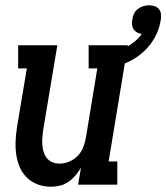

<svg xmlns="http://www.w3.org/2000/svg" viewBox="-20 -702 632 730"><path d="M173 8Q147 8 123 -1Q99 -10 81.5 -27.5Q64 -45 54.5 -68Q45 -91 41.5 -116.5Q38 -142 39.5 -168.5Q41 -195 45 -221L82 -442H49V-530H198L144 -207Q142 -193 141 -178.5Q140 -164 141 -150.5Q142 -137 146 -124Q150 -111 158.5 -100.5Q167 -90 179.5 -85Q192 -80 207 -80Q225 -80 244 -88Q263 -96 276.5 -110.5Q290 -125 297 -143.5Q304 -162 307 -181L350 -442H317V-530H466L393 -88H426V0H277L288 -65Q279 -49 267 -35Q255 -21 240 -10.5Q225 0 207.5 4Q190 8 173 8ZM401 -442 386 -495Q405 -499 423 -505.5Q441 -512 458.5 -521.5Q476 -531 492 -544Q508 -557 519 -573Q510 -574 501.5 -578.5Q493 -583 488 -590.5Q483 -598 482 -607.5Q481 -617 483 -627Q484 -638 489 -649Q494 -660 503.5 -667.5Q513 -675 524.5 -678.5Q536 -682 547 -682Q558 -682 568 -678.5Q578 -675 584.5 -667Q591 -659 592 -647.5Q593 -636 591 -625Q586 -592 569 -560.5Q552 -529 525.5 -505Q499 -481 466.5 -466Q434 -451 401 -442Z"/></svg>

Font: Iosevka Curly Slab SmBdObl
Style: Regular
Weight: 600
Italic angle: -9°
Monospace: yes
Designer: Belleve Invis
Foundry: Belleve Invis
Version: Version 11.0.0; ttfautohint (v1.8.3)